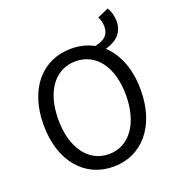

<svg xmlns="http://www.w3.org/2000/svg" viewBox="-159 -1025 1061 1163"><g transform="rotate(-20 371.0 -443.5)"><path d="M374 -68C243 -68 156 -186 156 -369C156 -553 243 -666 374 -666C505 -666 592 -553 592 -369C592 -186 505 -68 374 -68ZM595 -868C605 -850 611 -826 611 -804C611 -752 581 -724 519 -712C477 -735 428 -747 374 -747C190 -747 61 -604 61 -369C61 -134 190 13 374 13C558 13 687 -134 687 -369C687 -504 644 -609 573 -674C647 -694 692 -737 692 -810C692 -843 682 -875 667 -900Z"/></g></svg>

Font: Noto Sans CJK JP Regular
Style: Regular
Weight: 400
Designer: Ryoko NISHIZUKA (kana & ideographs); Paul D. Hunt (Latin, Greek & Cyrillic); Wenlong ZHANG (bopomofo); Sandoll Communica
Foundry: Adobe Systems Incorporated
Version: Version 1.001;PS 1.001;hotconv 1.0.78;makeotf.lib2.5.61930